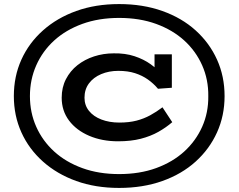

<svg xmlns="http://www.w3.org/2000/svg" viewBox="-20 -720 1172 943"><path d="M565 203Q449 203 354.5 169Q260 135 191 73.5Q122 12 85 -70Q48 -152 48 -248Q48 -345 85 -427Q122 -509 191 -570.5Q260 -632 354.5 -666Q449 -700 565 -700Q682 -700 777.5 -666Q873 -632 941 -570.5Q1009 -509 1046 -427Q1083 -345 1083 -248Q1083 -152 1046 -70Q1009 12 941 73.5Q873 135 777.5 169Q682 203 565 203ZM560 -26Q481 -26 418 -53Q355 -80 319 -128Q283 -176 283 -240Q283 -291 304 -331.5Q325 -372 360.5 -400Q396 -428 442 -443Q488 -458 539 -458Q595 -459 640.5 -444Q686 -429 720 -404.5Q754 -380 778 -351L739 -363V-453H824V-289L756 -284Q734 -310 706.5 -329.5Q679 -349 643.5 -360.5Q608 -372 561 -372Q515 -372 477 -356Q439 -340 417 -310.5Q395 -281 395 -240Q395 -203 417 -175.5Q439 -148 478 -133Q517 -118 566 -118Q614 -118 650.5 -127.5Q687 -137 718 -154Q749 -171 778 -193L826 -120Q796 -94 758 -72.5Q720 -51 671.5 -38.5Q623 -26 560 -26ZM565 135Q666 135 747 105.5Q828 76 885 24Q942 -28 973 -97.5Q1004 -167 1003 -248Q1004 -329 973 -399Q942 -469 885 -521Q828 -573 747 -602.5Q666 -632 565 -632Q465 -632 384 -602.5Q303 -573 246 -521Q189 -469 158 -399Q127 -329 127 -248Q127 -167 158 -97.5Q189 -28 246 24Q303 76 384 105.5Q465 135 565 135Z"/></svg>

Font: BioRhyme SemiExpanded
Style: Bold
Weight: 700
Width: 6
Designer: Aoife Mooney
Foundry: Aoife Mooney Type
Version: Version 1.600;gftools[0.9.33]